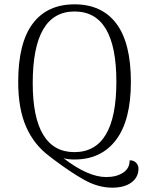

<svg xmlns="http://www.w3.org/2000/svg" viewBox="-20 -723 688 886"><path d="M225 11Q213 1 207 -3Q137 -55 100.5 -138Q64 -221 64 -345Q64 -525 131 -614Q198 -703 324 -703Q450 -703 517 -614Q584 -525 584 -345Q584 -168 515.5 -77.5Q447 13 324 13Q294 13 273 7Q386 94 470 94Q518 94 548.5 73.5Q579 53 578 17Q596 16 607.5 27.5Q619 39 619 55Q619 95 586.5 119Q554 143 498 143Q434 143 370.5 108Q307 73 225 11ZM517 -346Q517 -670 324 -670Q131 -670 131 -339Q131 -181 179.5 -101Q228 -21 323 -21Q517 -21 517 -346Z"/></svg>

Font: Arima Madurai Light
Style: Regular
Weight: 300
Designer: Joana Correia and Natanael Gama
Foundry: NDISCOVER
Version: Version 1.019